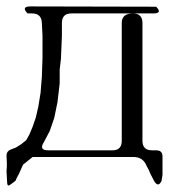

<svg xmlns="http://www.w3.org/2000/svg" viewBox="-21 -506 541 589"><path d="M386.7 -464.8Q416 -464.8 416 -435.5V-74.2Q416 -44.9 445.3 -44.9H458Q478.5 -44.9 477.5 -24.4V18.6V30.3L474.6 48.8Q464.8 70.3 452.1 49.8L440.4 27.3L435.5 15.6L428.7 2.9Q418 -24.4 388.7 -24.4H79.1L49.8 -1L37.1 27.3L31.2 38.1L26.4 48.8L10.7 60.5Q2 67.4 1 55.7L-1 18.6L0 5.9V-5.9L-1 -28.3Q-1 -43 13.7 -47.9L28.3 -53.7L43.9 -63.5L59.6 -76.2L69.3 -93.8L79.1 -117.2L88.9 -145.5L96.7 -179.7L103.5 -221.7L107.4 -270.5L109.4 -329.1V-396.5L107.4 -435.5Q106.4 -464.8 77.1 -464.8H63.5Q43 -486.3 72.3 -486.3L458 -485.4Q478.5 -464.8 449.2 -464.8H198.2Q168.9 -464.8 168.9 -435.5V-396.5L166 -326.2L162.1 -292V-250L155.3 -192.4L145.5 -144.5L131.8 -104.5L113.3 -69.3Q97.7 -44.9 127 -44.9H324.2Q352.5 -44.9 352.5 -74.2V-435.5Q352.5 -464.8 386.7 -464.8Z"/></svg>

Font: B2 Hana
Style: Regular
Weight: 500
Version: 2020-08-05; (max)